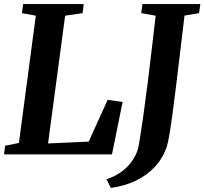

<svg xmlns="http://www.w3.org/2000/svg" viewBox="-22 -763 1010 949"><path d="M-2 0 3 -42.5 71.5 -56.5 155 -685.5 86.5 -698 92.5 -743H391.5L386.5 -698L300 -685.5L215.5 -54L416.5 -63L510 -269.5L584 -259L531.5 0ZM526 166 504.5 123Q551 107.5 584.2 81.5Q617.5 55.5 637.8 22.5Q658 -10.5 664 -45.5Q675.5 -113.5 686.5 -191.8Q697.5 -270 708 -353.5Q718.5 -437 728.2 -521.2Q738 -605.5 747.5 -685.5L676 -698L682 -743H968L962 -698L890 -686Q879.5 -597.5 869.2 -511.5Q859 -425.5 849.5 -347.8Q840 -270 831.5 -206.8Q823 -143.5 815.8 -100.5Q808.5 -57.5 803 -40.5Q784 17.5 744.8 60.2Q705.5 103 649.8 129.8Q594 156.5 526 166Z"/></svg>

Font: Merriweather 36pt
Style: Bold Italic
Weight: 700
Italic angle: -7.8°
Version: Version 2.101